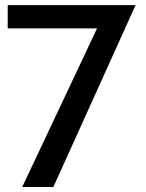

<svg xmlns="http://www.w3.org/2000/svg" viewBox="-20 -744 579 764"><path d="M192.4 0Q151.4 0 68.4 0Q168 -210.9 366.2 -630.9Q247.1 -630.9 10.7 -630.9Q10.7 -662.1 10.7 -723.6Q180.7 -723.6 519.5 -723.6Q411.1 -482.4 192.4 0Z"/></svg>

Font: DaxlinePro-Medium
Style: Medium
Weight: 400
Designer: Hans Reichel
Version: Version 7.502; 2006